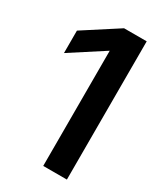

<svg xmlns="http://www.w3.org/2000/svg" viewBox="-184 -802 748 875"><g transform="rotate(30 190.0 -364.0)"><path d="M320.3 -727.5V0H195.8V-605.5H194.8L20.5 -492.7V-610.8L201.2 -727.5Z"/></g></svg>

Font: Inter Display SemiBold
Style: Regular
Weight: 600
Designer: Rasmus Andersson
Foundry: rsms
Version: Version 4.001;git-9221beed3